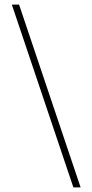

<svg xmlns="http://www.w3.org/2000/svg" viewBox="-20 -816 402 836"><path d="M31.5 -796 299.5 0H331L63 -796Z"/></svg>

Font: Beautique Display
Style: Regular
Weight: 400
Designer: Nhat-Quang Ngo
Version: Version 1.100;Glyphs 3.2.3 (3260)